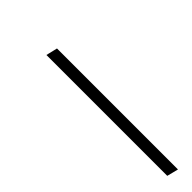

<svg xmlns="http://www.w3.org/2000/svg" viewBox="29 -897 395 395"><g transform="rotate(45 226.5 -699.5)"><path d="M94.7 -687 100.6 -711.9H452.6L446.3 -687Z"/></g></svg>

Font: TypoPRO Playfair Display SC
Style: Italic
Weight: 900
Italic angle: -14°
Designer: Claus Eggers Sørensen
Foundry: Claus Eggers Sørensen
Version: Version 1.004;PS 001.004;hotconv 1.0.70;makeotf.lib2.5.58329